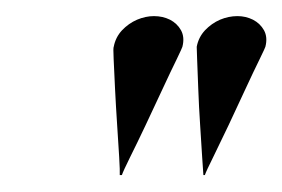

<svg xmlns="http://www.w3.org/2000/svg" viewBox="-20 -720 347 236"><path d="M119.8 -662.5Q119 -661.8 119.7 -647.2Q120.3 -632.8 121.4 -610.8Q122.5 -588.8 124 -566.2Q125.5 -543.8 126.5 -526.8Q127.5 -509.8 127.2 -504.8H129.8Q131.5 -509.8 139.9 -526.8Q148.4 -543.8 159 -566.2Q169.6 -588.8 179.9 -610.8Q190.1 -632.8 197.2 -647.2Q204.2 -661.8 204.2 -662.5Q207.2 -674.2 202.5 -682.8Q197.8 -691.2 188.9 -695.8Q180 -700.2 169.2 -700.2Q159 -700.2 148.5 -695.8Q138.1 -691.3 130 -682.8Q122 -674.2 119.8 -662.5ZM221.8 -662.5Q221.8 -661.8 222.3 -647.2Q222.9 -632.8 223.7 -610.8Q224.5 -588.8 226 -566.2Q227.5 -543.8 228.5 -526.8Q229.5 -509.8 230 -504.8H231.8Q233.5 -509.8 242 -526.8Q250.4 -543.8 261 -566.2Q271.6 -588.8 281.8 -610.8Q292 -632.8 299.1 -647.2Q306.2 -661.8 306.2 -662.5Q309.2 -674.2 304.5 -682.8Q299.8 -691.2 290.9 -695.8Q282 -700.2 271.9 -700.2Q261 -700.2 250.5 -695.8Q240.1 -691.3 232 -682.8Q224 -674.2 221.8 -662.5Z"/></svg>

Font: Emberly Black
Style: Italic
Weight: 900
Italic angle: -12°
Designer: Rajesh Rajput
Foundry: Rajesh Rajput
Version: Version 1.000